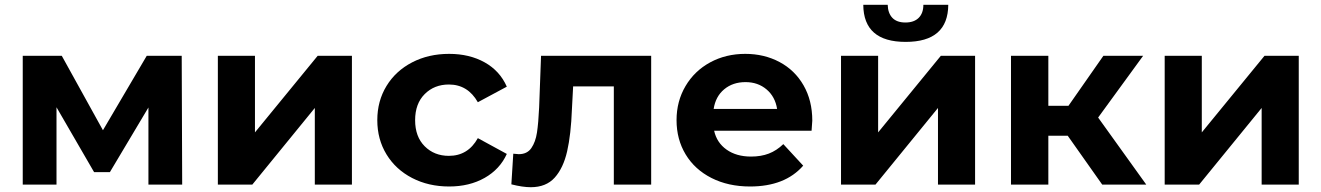

<svg xmlns="http://www.w3.org/2000/svg" viewBox="-20 -771 5520 802"><path d="M600 0V-322L439 -52H373L216 -323V0H75V-538H238L410 -227L593 -538H739L741 0Z M890 -538H1045V-218L1307 -538H1450V0H1295V-320L1034 0H890Z M1556 -269Q1556 -349 1594.5 -412Q1633 -475 1701.5 -510.5Q1770 -546 1856 -546Q1941 -546 2004.5 -510.5Q2068 -475 2097 -409L1976 -344Q1934 -418 1855 -418Q1794 -418 1754 -378Q1714 -338 1714 -269Q1714 -200 1754 -160Q1794 -120 1855 -120Q1935 -120 1976 -194L2097 -128Q2068 -64 2004.5 -28Q1941 8 1856 8Q1770 8 1701.5 -27.5Q1633 -63 1594.5 -126Q1556 -189 1556 -269Z M2700 -538V0H2544V-410H2374L2369 -315Q2365 -209 2349 -139Q2333 -69 2297 -29Q2261 11 2197 11Q2163 11 2116 -1L2124 -129Q2140 -127 2147 -127Q2182 -127 2199.5 -152.5Q2217 -178 2223 -217.5Q2229 -257 2232 -322L2240 -538Z M3370 -225H2963Q2974 -175 3015 -146Q3056 -117 3117 -117Q3159 -117 3191.5 -129.5Q3224 -142 3252 -169L3335 -79Q3259 8 3113 8Q3022 8 2952 -27.5Q2882 -63 2844 -126Q2806 -189 2806 -269Q2806 -348 2843.5 -411.5Q2881 -475 2946.5 -510.5Q3012 -546 3093 -546Q3172 -546 3236 -512Q3300 -478 3336.5 -414.5Q3373 -351 3373 -267Q3373 -264 3370 -225ZM2961 -316H3226Q3218 -367 3182 -397.5Q3146 -428 3094 -428Q3041 -428 3005 -398Q2969 -368 2961 -316Z M3493 -538H3648V-218L3910 -538H4053V0H3898V-320L3637 0H3493ZM3586 -751H3688Q3689 -716 3707.5 -696.5Q3726 -677 3762 -677Q3798 -677 3817.5 -696.5Q3837 -716 3837 -751H3941Q3940 -596 3763 -596Q3587 -596 3586 -751Z M4440 -204H4359V0H4203V-538H4359V-329H4443L4589 -538H4755L4567 -280L4768 0H4584Z M4845 -538H5000V-218L5262 -538H5405V0H5250V-320L4989 0H4845Z"/></svg>

Font: mBank
Style: Bold
Weight: 700
Designer: Julieta Ulanovsky
Foundry: Julieta Ulanovsky
Version: Version 7.200